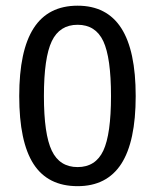

<svg xmlns="http://www.w3.org/2000/svg" viewBox="-20 -636 540 668"><path d="M366.2 -301.8Q366.2 -435.5 339.4 -492.7Q312.5 -549.8 250 -549.8Q187.5 -549.8 160.2 -492.7Q132.8 -435.5 132.8 -301.8Q132.8 -168.9 160.2 -111.8Q187.5 -54.7 250 -54.7Q312.5 -54.7 339.4 -111.8Q366.2 -168.9 366.2 -301.8ZM452.1 -301.8Q452.1 -143.6 401.9 -65.9Q351.6 11.7 250 11.7Q146.5 11.7 96.7 -65.4Q46.9 -142.6 46.9 -301.8Q46.9 -460 97.2 -538.1Q147.5 -616.2 250 -616.2Q351.6 -616.2 401.9 -538.1Q452.1 -460 452.1 -301.8Z"/></svg>

Font: BabelStone Pseudographica
Style: Regular
Weight: 400
Designer: Andrew West
Foundry: BabelStone
Version: Version 16.0.0